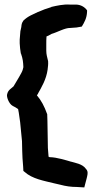

<svg xmlns="http://www.w3.org/2000/svg" viewBox="-20 -747 414 838"><path d="M11 -335C8 -325 18 -295 35 -285H36L37 -284C42 -282 52 -276 59 -271C60 -267 61 -259 62 -255L68 -213L76 -131L77 -87C77 -68 79 -46 81 -20L82 -1L87 3C121 34 172 42 216 53L242 59C268 66 291 69 314 69L348 71L351 59C362 17 368 3 355 -10C340 -32 307 -36 292 -41H291C274 -46 227 -61 197 -61C197 -61 195 -62 192 -63L189 -101L187 -220L186 -249L185 -251C174 -282 160 -309 141 -331C142 -332 144 -335 146 -338V-339C161 -366 182 -400 188 -444V-445C189 -455 191 -466 190 -478V-480C186 -497 182 -509 182 -526V-553C182 -566 182 -577 183 -588C188 -590 194 -592 205 -599C230 -606 264 -626 287 -625L314 -627L337 -631C348 -649 359 -668 360 -696V-702C349 -717 333 -726 313 -727H285C257 -729 227 -722 205 -717H204V-716C183 -710 165 -703 147 -695H146C125 -684 103 -678 81 -656V-655C75 -647 74 -640 73 -629L69 -611L66 -574V-558C67 -544 68 -528 71 -513H72V-512C80 -489 81 -476 82 -454L79 -442C75 -428 54 -396 39 -370C30 -361 15 -355 11 -335Z"/></svg>

Font: Vapor
Style: ExBd
Weight: 800
Foundry: Cannot Into Space Fonts
Version: Version 0.179